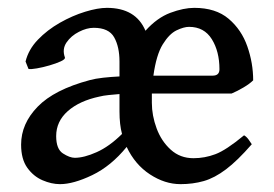

<svg xmlns="http://www.w3.org/2000/svg" viewBox="-20 -451 691 484"><path d="M131.3 13.2Q109.9 13.2 87.2 3.4Q64.5 -6.3 48.8 -28.1Q33.2 -49.8 33.2 -86.4Q33.2 -139.2 75 -182.1Q116.7 -225.1 206.1 -249Q220.2 -252.9 240.2 -255.1Q260.3 -257.3 281.2 -258.3V-295.9Q281.2 -333 267.8 -356.9Q254.4 -380.9 216.3 -380.9Q198.7 -380.9 179 -370.8Q159.2 -360.8 147.7 -344Q136.2 -327.1 143.6 -306.2Q145 -301.8 133.3 -296.4Q121.6 -291 104.7 -286.1Q87.9 -281.2 72.8 -278.6Q57.6 -275.9 51.8 -277.3L44.4 -295.9Q51.8 -326.2 75.4 -350.8Q99.1 -375.5 130.9 -393.6Q162.6 -411.6 194.6 -421.4Q226.6 -431.2 249.5 -431.2Q322.3 -431.2 346.7 -373.5Q376 -406.2 409.4 -418.7Q442.9 -431.2 469.7 -431.2Q523.9 -431.2 556.4 -403.6Q588.9 -376 603.5 -334Q618.2 -292 618.2 -248.5Q609.4 -239.7 593.8 -230.5Q578.1 -221.2 564 -215.3H362.8Q362.8 -210 362.8 -203.9Q362.8 -197.8 362.8 -191.9Q362.8 -159.7 374.8 -127.4Q386.7 -95.2 410.4 -73.7Q434.1 -52.2 467.8 -52.2Q496.1 -52.2 522.9 -62.3Q549.8 -72.3 595.2 -109.9Q601.1 -106.9 606.9 -98.9Q612.8 -90.8 614.7 -87.4Q578.6 -45.9 549.8 -24.2Q521 -2.4 493.7 5.4Q466.3 13.2 435.1 13.2Q395.5 13.2 357.9 -11.5Q320.3 -36.1 299.3 -80.6Q259.8 -32.2 212.4 -9.5Q165 13.2 131.3 13.2ZM168.5 -53.2Q191.9 -53.2 223.6 -67.4Q255.4 -81.5 287.6 -113.3Q281.2 -136.7 281.2 -170.4V-213.9Q267.6 -212.9 253.9 -211.4Q240.2 -210 230.5 -207.5Q180.2 -196.8 150.9 -170.9Q121.6 -145 121.6 -107.9Q121.6 -75.2 138.7 -64.2Q155.8 -53.2 168.5 -53.2ZM366.7 -260.3H516.1Q533.2 -260.3 533.2 -276.4Q533.2 -321.3 513.9 -352.3Q494.6 -383.3 456.5 -383.3Q443.4 -383.3 425 -374.5Q406.7 -365.7 390.4 -339.4Q374 -313 366.7 -260.3Z"/></svg>

Font: Dai Banna SIL
Style: Regular
Weight: 400
Designer: Victor Gaultney
Foundry: SIL International
Version: Version 4.000